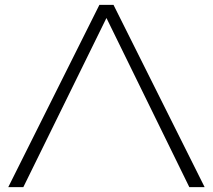

<svg xmlns="http://www.w3.org/2000/svg" viewBox="-20 -770 876 790"><path d="M14 0 389 -750H447L822 0H759L418 -696L76 0Z"/></svg>

Font: Bounded
Style: Regular
Weight: 200
Designer: Vlad Churkin
Version: Version 1.0